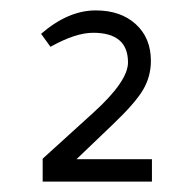

<svg xmlns="http://www.w3.org/2000/svg" viewBox="-20 -665 371 369"><path d="M62 -316V-360L160 -449Q226 -509 226 -545Q226 -602 159 -602Q125 -602 77 -575L59 -600Q111 -645 164 -645Q212 -645 241 -618.5Q270 -592 270 -548Q270 -518 255 -492.5Q240 -467 197 -426L127 -359H272V-316Z"/></svg>

Font: Tajawal Light
Style: Regular
Weight: 300
Designer: Boutros Fonts
Foundry: Created by Boutros International 2017
Version: Version 1.700